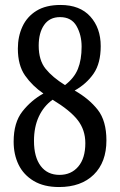

<svg xmlns="http://www.w3.org/2000/svg" viewBox="-20 -744 482 774"><path d="M218 10Q157 10 116 -14.5Q75 -39 55 -80Q35 -121 35 -173Q35 -250 70.5 -295Q106 -340 155 -367Q110 -398 81 -439.5Q52 -481 52 -548Q52 -597 70.5 -637Q89 -677 127 -700.5Q165 -724 224 -724Q302 -724 344 -677.5Q386 -631 386 -558Q386 -489 357.5 -447.5Q329 -406 281 -379Q339 -346 374 -301.5Q409 -257 409 -178Q409 -90 358 -40Q307 10 218 10ZM242 -401Q279 -429 294 -466Q309 -503 309 -556Q309 -603 288.5 -639Q268 -675 222 -675Q180 -675 158 -643.5Q136 -612 136 -560Q136 -501 164 -466.5Q192 -432 242 -401ZM220 -39Q267 -39 295.5 -72.5Q324 -106 324 -167Q324 -220 293.5 -259.5Q263 -299 192 -342Q156 -316 136.5 -274Q117 -232 117 -176Q117 -111 144 -75Q171 -39 220 -39Z"/></svg>

Font: Noto Serif ExtraCondensed
Style: Regular
Weight: 400
Width: 2
Designer: Monotype Design Team
Foundry: Monotype Imaging Inc.
Version: Version 2.015